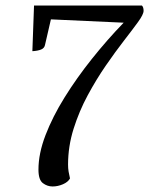

<svg xmlns="http://www.w3.org/2000/svg" viewBox="-20 -661 539 694"><path d="M170 13Q151 13 135 1Q119 -11 119 -48Q119 -106 144.5 -172.5Q170 -239 213.5 -309Q257 -379 312 -448Q367 -517 427 -579L164 -591L143 -500Q141 -487 128.5 -482Q116 -477 97 -476L103 -641H493Q499 -635 499 -622Q499 -609 479 -581.5Q459 -554 428 -514Q397 -474 362.5 -424Q328 -374 297 -316.5Q266 -259 246 -195.5Q226 -132 226 -66Q226 -52 228 -40.5Q230 -29 233 -16Q226 -3 207.5 5Q189 13 170 13Z"/></svg>

Font: Petrona Medium
Style: Italic
Weight: 500
Italic angle: -9°
Designer: Ringo R. Seeber
Foundry: Ringo R. Seeber
Version: Version 2.001; ttfautohint (v1.8.3)